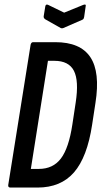

<svg xmlns="http://www.w3.org/2000/svg" viewBox="-20 -845 457 865"><path d="M27 0Q16 0 17 -11L118 -644Q121 -655 129 -655H229Q342 -655 387 -587.5Q432 -520 410 -381L395 -283Q373 -137 313.5 -68.5Q254 0 149 0ZM119 -84H155Q219 -84 254.5 -131Q290 -178 306 -284L321 -383Q336 -481 313 -526Q290 -571 225 -571H196ZM355 -823Q369 -828 366 -817L359 -768Q358 -763 356.5 -760.5Q355 -758 351 -756L266 -719Q259 -716 253 -719L184 -758Q175 -764 177 -773L184 -816Q186 -828 197 -823L269 -788Z"/></svg>

Font: Sofia Sans Extra Condensed SemiBold
Style: Italic
Weight: 600
Italic angle: -9°
Designer: Botio Nikoltchev, Ani Petrova
Foundry: lettersoup
Version: Version 4.101